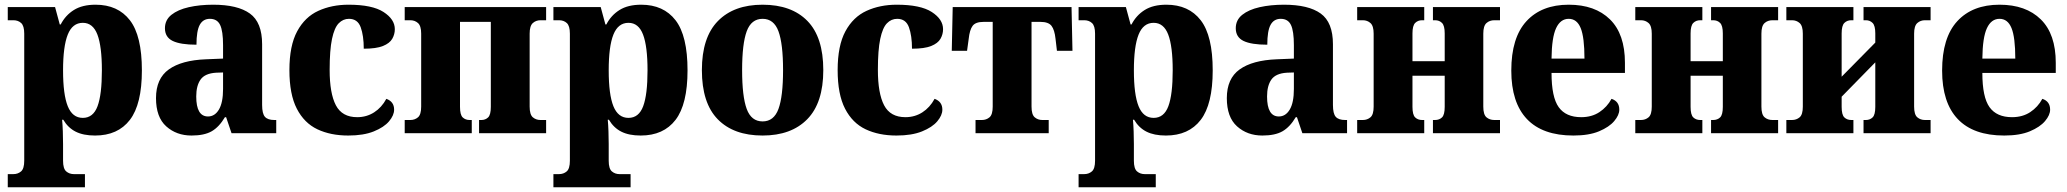

<svg xmlns="http://www.w3.org/2000/svg" viewBox="-20 -566 8783 816"><path d="M13 230V174H37Q56 174 69.5 162.5Q83 151 83 117V-423Q83 -456 70 -468Q57 -480 37 -480H13V-536H214L234 -462H238Q258 -501 294 -523.5Q330 -546 386 -546Q481 -546 532 -480Q583 -414 583 -267Q583 -123 532 -56.5Q481 10 384 10Q334 10 301.5 -6.5Q269 -23 249 -57H244Q246 -36 247 -7.5Q248 21 248 46V117Q248 151 261.5 162.5Q275 174 294 174H341V230ZM332 -65Q376 -65 394.5 -114.5Q413 -164 413 -267Q413 -369 394 -419Q375 -469 332 -469Q288 -469 268 -419Q248 -369 248 -267Q248 -164 268 -114.5Q288 -65 332 -65Z M794 10Q730 10 686.5 -29Q643 -68 643 -149Q643 -232 697.5 -271Q752 -310 855 -314L928 -317V-374Q928 -434 915.5 -460Q903 -486 872 -486Q843 -486 829 -460.5Q815 -435 815 -376Q747 -376 714 -392Q681 -408 681 -446Q681 -481 708.5 -503Q736 -525 782.5 -535.5Q829 -546 886 -546Q990 -546 1042 -508.5Q1094 -471 1094 -378V-120Q1094 -83 1106 -69.5Q1118 -56 1146 -56H1154V0H964L941 -68H936Q911 -26 879.5 -8Q848 10 794 10ZM864 -71Q893 -71 910.5 -100.5Q928 -130 928 -188V-258L898 -257Q851 -254 832.5 -228Q814 -202 814 -156Q814 -71 864 -71Z M1460 10Q1385 10 1329 -16.5Q1273 -43 1241.5 -104Q1210 -165 1210 -268Q1210 -372 1243 -433Q1276 -494 1333 -520Q1390 -546 1461 -546Q1562 -546 1610 -515Q1658 -484 1658 -442Q1658 -420 1647 -401Q1636 -382 1607.5 -370.5Q1579 -359 1526 -359Q1526 -414 1513 -450Q1500 -486 1463 -486Q1438 -486 1419.5 -467Q1401 -448 1391 -400.5Q1381 -353 1381 -269Q1381 -169 1407.5 -118.5Q1434 -68 1498 -68Q1538 -68 1570 -88.5Q1602 -109 1622 -146Q1655 -134 1655 -100Q1655 -76 1633.5 -50.5Q1612 -25 1568.5 -7.5Q1525 10 1460 10Z M1700 0V-56H1724Q1743 -56 1756.5 -67.5Q1770 -79 1770 -113V-423Q1770 -456 1756.5 -468Q1743 -480 1724 -480H1700V-536H2301V-480H2277Q2258 -480 2244.5 -468Q2231 -456 2231 -423V-113Q2231 -79 2244.5 -67.5Q2258 -56 2277 -56H2301V0H2016V-56H2026Q2043 -56 2054.5 -67Q2066 -78 2066 -112V-473H1935V-112Q1935 -78 1946.5 -67Q1958 -56 1976 -56H1985V0Z M2332 230V174H2356Q2375 174 2388.5 162.5Q2402 151 2402 117V-423Q2402 -456 2389 -468Q2376 -480 2356 -480H2332V-536H2533L2553 -462H2557Q2577 -501 2613 -523.5Q2649 -546 2705 -546Q2800 -546 2851 -480Q2902 -414 2902 -267Q2902 -123 2851 -56.5Q2800 10 2703 10Q2653 10 2620.5 -6.5Q2588 -23 2568 -57H2563Q2565 -36 2566 -7.5Q2567 21 2567 46V117Q2567 151 2580.5 162.5Q2594 174 2613 174H2660V230ZM2651 -65Q2695 -65 2713.5 -114.5Q2732 -164 2732 -267Q2732 -369 2713 -419Q2694 -469 2651 -469Q2607 -469 2587 -419Q2567 -369 2567 -267Q2567 -164 2587 -114.5Q2607 -65 2651 -65Z M3221 10Q3098 10 3030.5 -59Q2963 -128 2963 -268Q2963 -407 3031 -476.5Q3099 -546 3221 -546Q3344 -546 3411.5 -477Q3479 -408 3479 -268Q3479 -129 3411 -59.5Q3343 10 3221 10ZM3221 -50Q3269 -50 3288.5 -103Q3308 -156 3308 -268Q3308 -380 3288.5 -433Q3269 -486 3221 -486Q3173 -486 3153.5 -433Q3134 -380 3134 -268Q3134 -156 3153.5 -103Q3173 -50 3221 -50Z M3790 10Q3715 10 3659 -16.5Q3603 -43 3571.5 -104Q3540 -165 3540 -268Q3540 -372 3573 -433Q3606 -494 3663 -520Q3720 -546 3791 -546Q3892 -546 3940 -515Q3988 -484 3988 -442Q3988 -420 3977 -401Q3966 -382 3937.5 -370.5Q3909 -359 3856 -359Q3856 -414 3843 -450Q3830 -486 3793 -486Q3768 -486 3749.5 -467Q3731 -448 3721 -400.5Q3711 -353 3711 -269Q3711 -169 3737.5 -118.5Q3764 -68 3828 -68Q3868 -68 3900 -88.5Q3932 -109 3952 -146Q3985 -134 3985 -100Q3985 -76 3963.5 -50.5Q3942 -25 3898.5 -7.5Q3855 10 3790 10Z M4126 0V-56H4153Q4172 -56 4185.5 -67.5Q4199 -79 4199 -113V-473H4160Q4126 -473 4113.5 -456Q4101 -439 4097 -401L4090 -350H4025L4029 -536H4534L4538 -350H4472L4466 -401Q4462 -439 4449 -456Q4436 -473 4402 -473H4364V-113Q4364 -79 4377.5 -67.5Q4391 -56 4410 -56H4437V0Z M4564 230V174H4588Q4607 174 4620.5 162.5Q4634 151 4634 117V-423Q4634 -456 4621 -468Q4608 -480 4588 -480H4564V-536H4765L4785 -462H4789Q4809 -501 4845 -523.5Q4881 -546 4937 -546Q5032 -546 5083 -480Q5134 -414 5134 -267Q5134 -123 5083 -56.5Q5032 10 4935 10Q4885 10 4852.5 -6.5Q4820 -23 4800 -57H4795Q4797 -36 4798 -7.5Q4799 21 4799 46V117Q4799 151 4812.5 162.5Q4826 174 4845 174H4892V230ZM4883 -65Q4927 -65 4945.5 -114.5Q4964 -164 4964 -267Q4964 -369 4945 -419Q4926 -469 4883 -469Q4839 -469 4819 -419Q4799 -369 4799 -267Q4799 -164 4819 -114.5Q4839 -65 4883 -65Z M5345 10Q5281 10 5237.5 -29Q5194 -68 5194 -149Q5194 -232 5248.5 -271Q5303 -310 5406 -314L5479 -317V-374Q5479 -434 5466.5 -460Q5454 -486 5423 -486Q5394 -486 5380 -460.5Q5366 -435 5366 -376Q5298 -376 5265 -392Q5232 -408 5232 -446Q5232 -481 5259.5 -503Q5287 -525 5333.5 -535.5Q5380 -546 5437 -546Q5541 -546 5593 -508.5Q5645 -471 5645 -378V-120Q5645 -83 5657 -69.5Q5669 -56 5697 -56H5705V0H5515L5492 -68H5487Q5462 -26 5430.5 -8Q5399 10 5345 10ZM5415 -71Q5444 -71 5461.5 -100.5Q5479 -130 5479 -188V-258L5449 -257Q5402 -254 5383.5 -228Q5365 -202 5365 -156Q5365 -71 5415 -71Z M5748 0V-56H5772Q5791 -56 5804.5 -67.5Q5818 -79 5818 -113V-423Q5818 -456 5804.5 -468Q5791 -480 5772 -480H5748V-536H6033V-480H6024Q6006 -480 5994.5 -468.5Q5983 -457 5983 -424V-306H6120V-424Q6120 -457 6108.5 -468.5Q6097 -480 6079 -480H6070V-536H6355V-480H6331Q6311 -480 6297.5 -468Q6284 -456 6284 -423V-113Q6284 -79 6297.5 -67.5Q6311 -56 6331 -56H6355V0H6070V-56H6079Q6097 -56 6108.5 -67Q6120 -78 6120 -112V-244H5983V-112Q5983 -78 5994.5 -67Q6006 -56 6024 -56H6033V0Z M6667 10Q6536 10 6469.5 -60Q6403 -130 6403 -266Q6403 -406 6467.5 -476Q6532 -546 6647 -546Q6759 -546 6822.5 -483.5Q6886 -421 6886 -299V-256H6574Q6574 -153 6604.5 -110.5Q6635 -68 6700 -68Q6745 -68 6777.5 -89.5Q6810 -111 6829 -146Q6862 -135 6862 -100Q6862 -77 6840.5 -51.5Q6819 -26 6776 -8Q6733 10 6667 10ZM6714 -317Q6714 -407 6698 -446.5Q6682 -486 6647 -486Q6612 -486 6593.5 -446.5Q6575 -407 6574 -317Z M6930 0V-56H6954Q6973 -56 6986.5 -67.5Q7000 -79 7000 -113V-423Q7000 -456 6986.5 -468Q6973 -480 6954 -480H6930V-536H7215V-480H7206Q7188 -480 7176.5 -468.5Q7165 -457 7165 -424V-306H7302V-424Q7302 -457 7290.5 -468.5Q7279 -480 7261 -480H7252V-536H7537V-480H7513Q7493 -480 7479.5 -468Q7466 -456 7466 -423V-113Q7466 -79 7479.5 -67.5Q7493 -56 7513 -56H7537V0H7252V-56H7261Q7279 -56 7290.5 -67Q7302 -78 7302 -112V-244H7165V-112Q7165 -78 7176.5 -67Q7188 -56 7206 -56H7215V0Z M7572 0V-56H7596Q7615 -56 7628.5 -67.5Q7642 -79 7642 -113V-423Q7642 -456 7628.5 -468Q7615 -480 7596 -480H7572V-536H7857V-480H7848Q7830 -480 7818.5 -468.5Q7807 -457 7807 -424V-240L7950 -385V-424Q7950 -457 7938.5 -468.5Q7927 -480 7910 -480H7900V-536H8185V-480H8161Q8142 -480 8128.5 -468Q8115 -456 8115 -423V-113Q8115 -79 8128.5 -67.5Q8142 -56 8161 -56H8185V0H7900V-56H7910Q7927 -56 7938.5 -67Q7950 -78 7950 -112V-301L7807 -155V-112Q7807 -78 7818.5 -67Q7830 -56 7848 -56H7857V0Z M8498 10Q8367 10 8300.5 -60Q8234 -130 8234 -266Q8234 -406 8298.5 -476Q8363 -546 8478 -546Q8590 -546 8653.5 -483.5Q8717 -421 8717 -299V-256H8405Q8405 -153 8435.5 -110.5Q8466 -68 8531 -68Q8576 -68 8608.5 -89.5Q8641 -111 8660 -146Q8693 -135 8693 -100Q8693 -77 8671.5 -51.5Q8650 -26 8607 -8Q8564 10 8498 10ZM8545 -317Q8545 -407 8529 -446.5Q8513 -486 8478 -486Q8443 -486 8424.5 -446.5Q8406 -407 8405 -317Z"/></svg>

Font: Noto Serif SemiCondensed ExtraBold
Style: Regular
Weight: 800
Width: 4
Designer: Monotype Design Team
Foundry: Monotype Imaging Inc.
Version: Version 2.015